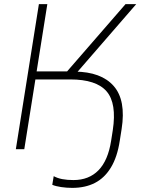

<svg xmlns="http://www.w3.org/2000/svg" viewBox="-20 -725 697 933"><path d="M331 188Q304 188 277 184Q250 180 234 173L241 131Q259 141 283 145.5Q307 150 337 150Q412 150 458.5 102.5Q505 55 520 -41L528 -92Q548 -223 498 -281Q448 -339 321 -339H152L98 0H57L169 -705H210L158 -378H321L293 -363L590 -705H642L342 -359L343 -377Q472 -376 532.5 -307Q593 -238 571 -98L562 -41Q550 38 519 89Q488 140 441 164Q394 188 331 188Z"/></svg>

Font: Mulish ExtraLight
Style: Italic
Weight: 200
Italic angle: -9°
Designer: Vernon Adams
Foundry: Vernon Adams
Version: Version 3.603